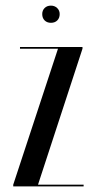

<svg xmlns="http://www.w3.org/2000/svg" viewBox="-20 -662 335 682"><path d="M27 0V-6L186 -489H51V-495H273V-489L115 -6H277V0ZM130 -612Q130 -625 138.5 -633.5Q147 -642 161 -642Q174 -642 183 -633.5Q192 -625 192 -612Q192 -598 183.5 -589.5Q175 -581 161 -581Q147 -581 138.5 -589.5Q130 -598 130 -612Z"/></svg>

Font: Moniqa SemBd Narrow Display
Style: Regular
Weight: 600
Width: 4
Designer: Rajesh Rajput
Foundry: Rajesh Rajput
Version: Version 1.000